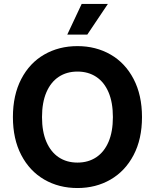

<svg xmlns="http://www.w3.org/2000/svg" viewBox="-20 -953 793 983"><path d="M376.6 9.7Q281.6 9.7 206.7 -33.7Q131.7 -77.1 88.9 -159.2Q46.1 -241.2 46.1 -353.6Q46.1 -466.1 88.9 -548.5Q131.7 -630.8 206.7 -673.8Q281.6 -716.9 376.6 -716.9Q470.9 -716.9 546 -673.8Q621 -630.8 664 -548.5Q707 -466.1 707 -353.6Q707 -241 664 -159.1Q621 -77.1 546 -33.7Q470.9 9.7 376.6 9.7ZM376.6 -586.6Q321.4 -586.6 280.7 -559.6Q240 -532.7 217.5 -480.4Q195.1 -428.1 195.1 -353.6Q195.1 -279.1 217.5 -227Q240 -174.9 280.7 -147.7Q321.4 -120.6 376.6 -120.6Q431.7 -120.6 472.6 -147.7Q513.5 -174.9 535.8 -227Q558 -279.1 558 -353.6Q558 -428.1 535.8 -480.4Q513.5 -532.7 472.6 -559.6Q431.7 -586.6 376.6 -586.6ZM398.2 -933H532.4L427 -775.9H324.4Z"/></svg>

Font: Pretendard Variable
Style: Regular
Weight: 400
Designer: Base glyphs from Inter by Rasmus Andersson; Hangul glyphs from Noto Sans CJK(Source Han Sans) by Jang Soo-young and Kang
Foundry: Kil Hyung-jin
Version: Version 1.100;FEAKit 1.0